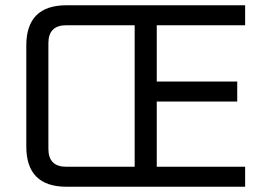

<svg xmlns="http://www.w3.org/2000/svg" viewBox="-20 -710 1002 730"><path d="M80 -153V-537Q80 -690 233 -690H912V-614H576V-400H882V-324H576V-76H912V0H233Q80 0 80 -153ZM164 -144Q164 -76 232 -76H492V-614H232Q164 -614 164 -546Z"/></svg>

Font: Oxanium ExtraLight
Style: Regular
Weight: 400
Version: Version 2.000